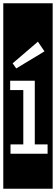

<svg xmlns="http://www.w3.org/2000/svg" viewBox="-32 -937 341 1170"><path d="M-12 213V-917H289V213ZM67 -520 239 -624 199 -683 45 -551ZM32 0H258V-57H180V-445H30V-388H110V-57H32Z"/></svg>

Font: Zilla Slab Highlight Regular
Style: Regular
Weight: 400
Designer: Typotheque Type Foundry
Foundry: Typotheque type foundry
Version: Version 1.1; 2017; ttfautohint (v1.6)